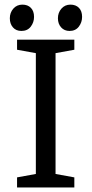

<svg xmlns="http://www.w3.org/2000/svg" viewBox="-20 -822 402 842"><path d="M54.8 0V-44.1L137.2 -59.1V-588.9L54.8 -603.9V-648H306V-603.9L223.6 -588.9V-59.1L306 -44.1V0ZM284.9 -686.3Q262.1 -686.3 248 -702Q234 -717.7 234 -741.8Q234 -766.6 249.4 -784.2Q264.9 -801.7 288.8 -801.7Q312.5 -801.7 326.3 -787.5Q340 -773.3 340 -748Q340 -724 325.7 -705.2Q311.3 -686.3 284.9 -686.3ZM73.9 -686.3Q50.3 -686.3 36.7 -702Q23.1 -717.7 23.1 -741.8Q23.1 -766.6 38.5 -784.2Q54 -801.7 78.1 -801.7Q101.7 -801.7 115.5 -787.5Q129.3 -773.3 129.3 -748Q129.3 -724 114.9 -705.2Q100.5 -686.3 73.9 -686.3Z"/></svg>

Font: Faustina Light
Style: Regular
Weight: 300
Designer: Alfonso Garcia
Foundry: http://www.omnibus-type.com
Version: Version 1.200